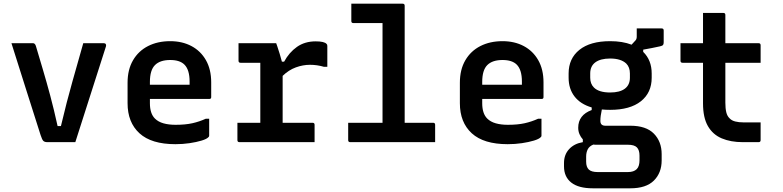

<svg xmlns="http://www.w3.org/2000/svg" viewBox="-20 -770 4240 1040"><path d="M159 -536Q169 -536 174 -522Q193 -458 212.5 -392.5Q232 -327 252 -252.5Q272 -178 292 -87H310Q342 -222 372 -327.5Q402 -433 431 -536H542Q550 -536 553 -531Q556 -526 554 -519Q513 -389 471 -259.5Q429 -130 388 0H237Q222 0 215 -6.5Q208 -13 200 -38Q164 -151 123.5 -278.5Q83 -406 42 -536Z M902 -547Q967 -547 1017 -520.5Q1067 -494 1095.5 -444Q1124 -394 1124 -324V-244Q1124 -234 1114 -234H792V-211Q792 -155 819 -128Q837 -110 865.5 -102Q894 -94 931 -94Q984 -94 1022 -102.5Q1060 -111 1095 -127H1113V-35Q1113 -30 1109 -27Q1100 -17 1072 -8.5Q1044 0 1007 5.5Q970 11 930 11Q800 11 735.5 -48Q671 -107 671 -211V-322Q671 -393 700.5 -443.5Q730 -494 782 -520.5Q834 -547 902 -547ZM902 -445Q847 -445 819.5 -417.5Q792 -390 792 -326V-311H1007V-328Q1007 -392 979 -420Q954 -445 902 -445Z M1266 -105H1390V-430H1283Q1272 -430 1272 -441V-536H1476Q1476 -536 1482 -519Q1488 -502 1495 -478.5Q1502 -455 1507 -436H1519Q1546 -486 1588.5 -516Q1631 -546 1690 -546Q1737 -546 1749 -532Q1753 -529 1753 -521V-408H1735Q1698 -419 1659 -419Q1621 -419 1582.5 -405Q1544 -391 1511 -359V-105H1673Q1684 -105 1684 -94V0H1277Q1266 0 1266 -11Z M1866 -105H2052V-645H1894Q1883 -645 1883 -656V-750H2161Q2172 -750 2172 -739V-105H2326Q2337 -105 2337 -94V0H1877Q1866 0 1866 -11Z M2702 -547Q2767 -547 2817 -520.5Q2867 -494 2895.5 -444Q2924 -394 2924 -324V-244Q2924 -234 2914 -234H2592V-211Q2592 -155 2619 -128Q2637 -110 2665.5 -102Q2694 -94 2731 -94Q2784 -94 2822 -102.5Q2860 -111 2895 -127H2913V-35Q2913 -30 2909 -27Q2900 -17 2872 -8.5Q2844 0 2807 5.5Q2770 11 2730 11Q2600 11 2535.5 -48Q2471 -107 2471 -211V-322Q2471 -393 2500.5 -443.5Q2530 -494 2582 -520.5Q2634 -547 2702 -547ZM2702 -445Q2647 -445 2619.5 -417.5Q2592 -390 2592 -326V-311H2807V-328Q2807 -392 2779 -420Q2754 -445 2702 -445Z M3285 -547Q3352 -547 3401 -528L3423 -552Q3429 -559 3429 -572V-616H3564Q3575 -616 3575 -605V-541Q3575 -531 3571.5 -526.5Q3568 -522 3555 -519Q3542 -516 3512 -510L3464 -501V-489Q3510 -444 3510 -372V-349Q3510 -268 3451.5 -221.5Q3393 -175 3285 -175Q3261 -175 3240 -177Q3236 -158 3234 -143.5Q3232 -129 3232 -115Q3232 -89 3259 -89H3394Q3480 -89 3522 -46Q3564 -3 3564 65V99Q3564 166 3522 208Q3480 250 3394 250H3191Q3114 250 3074.5 219Q3035 188 3035 131V113Q3035 68 3062.5 38Q3090 8 3137 0V-15Q3126 -27 3119 -43Q3112 -59 3112 -78Q3112 -147 3185 -174V-188Q3124 -206 3092 -247.5Q3060 -289 3060 -349V-372Q3060 -453 3118.5 -500Q3177 -547 3285 -547ZM3285 -453Q3233 -453 3205 -432.5Q3177 -412 3177 -372V-349Q3177 -316 3197 -296Q3224 -269 3285 -269Q3337 -269 3364.5 -289.5Q3392 -310 3392 -349V-372Q3392 -406 3372 -426Q3343 -453 3285 -453ZM3218 162H3381Q3413 162 3429 146Q3437 138 3440.5 125.5Q3444 113 3444 99V73Q3444 43 3430 28.5Q3416 14 3381 14H3204Q3199 14 3194 13Q3172 22 3163.5 39Q3155 56 3155 78V106Q3155 134 3169 148Q3183 162 3218 162Z M4100 -107V-11Q4100 0 4089 0H4003Q3938 0 3889.5 -20.5Q3841 -41 3814.5 -87Q3788 -133 3788 -210V-430H3677Q3666 -430 3666 -441V-536H3788V-700H3898Q3909 -700 3909 -689V-536H4089Q4100 -536 4100 -525V-430H3909V-214Q3909 -183 3914 -162Q3919 -141 3932 -129Q3943 -117 3962.5 -112Q3982 -107 4008 -107Z"/></svg>

Font: Recursive Mn Lnr St SmB
Style: Regular
Weight: 600
Monospace: yes
Version: Version 1.079;hotconv 1.0.112;makeotfexe 2.5.65598; ttfautoh